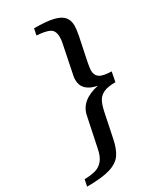

<svg xmlns="http://www.w3.org/2000/svg" viewBox="-236 -782 819 976"><g transform="rotate(-30 173.0 -294.0)"><path d="M-20 83Q20 82 45.5 74.5Q71 67 89 45.5Q107 24 115 -17L151 -189Q166 -272 276 -295Q235 -302 213 -323Q191 -344 191 -377Q191 -391 193 -399L228 -571Q232 -588 232 -606Q232 -644 208.5 -656.5Q185 -669 133 -672L141 -710Q212 -710 252 -700.5Q292 -691 309 -671Q326 -651 326 -618Q326 -600 319 -563L290 -423Q284 -389 284 -380Q284 -351 303.5 -337.5Q323 -324 373 -323L362 -266Q318 -266 293.5 -255Q269 -244 257.5 -223Q246 -202 238 -165L209 -25Q198 31 176.5 62Q155 93 107.5 107.5Q60 122 -28 122Z"/></g></svg>

Font: Trirong Medium
Style: Italic
Weight: 500
Italic angle: -12°
Designer: Katatrad Team
Foundry: CadsonDemak
Version: Version 1.001